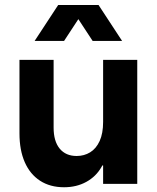

<svg xmlns="http://www.w3.org/2000/svg" viewBox="-20 -747 637 780"><path d="M537.6 0H398.9V-503.9H537.6ZM291.5 -113.3Q321.8 -113.3 346.2 -128.2Q370.6 -143.1 384.8 -174.1Q398.9 -205.1 398.9 -252L414.6 -158.2V-74.7H383.3L414.6 -158.2Q414.6 -107.4 392.3 -68.6Q370.1 -29.8 330.6 -8.1Q291 13.7 240.2 13.7Q183.6 13.7 142.8 -12.7Q102.1 -39.1 80.6 -88.1Q59.1 -137.2 59.1 -205.1V-503.9H197.8V-228.5Q197.8 -173.3 222.4 -143.3Q247.1 -113.3 291.5 -113.3ZM216.3 -726.6H335.9L240.2 -580.6H120.6ZM260.7 -726.6H380.4L476.1 -580.6H356.4Z"/></svg>

Font: Wanted Sans Variable
Style: Regular
Weight: 400
Designer: Original Design by Kil Hyung-jin and Kang Hanbin, Wanted Lab, Inc; Hangeul from Source Han Sans by Jang Soo-young and Ka
Foundry: Wanted Lab, Inc.
Version: Version 1.003;Glyphs 3.2 (3227)